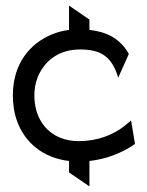

<svg xmlns="http://www.w3.org/2000/svg" viewBox="-20 -567 525 687"><path d="M463 -52 449 -136 425 -116C384 -84 329 -62 261 -62C238 -62 216 -66 196 -74C141 -96 103 -149 103 -226C103 -249 107 -271 115 -291C138 -347 188 -390 266 -390C340 -390 380 -366 403 -289L441 -374C407 -435 353 -454 300 -460V-497L227 -547V-460C205 -457 185 -452 166 -444C86 -411 26 -338 26 -226C26 -192 31 -160 42 -131C70 -57 133 -2 227 9V50L300 100V9C365 2 422 -23 463 -52Z"/></svg>

Font: Charger
Style: Regular
Weight: 400
Designer: Jasper
Foundry: Cannot Into Space Fonts
Version: Version 0.98